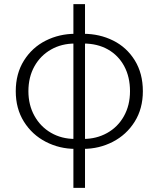

<svg xmlns="http://www.w3.org/2000/svg" viewBox="-20 -707 764 926"><path d="M56 -267Q56 -352 95.5 -415Q135 -478 200.5 -511Q266 -544 343 -544L341 -497Q277 -497 226 -468Q175 -439 146 -387Q117 -335 117 -267Q117 -201 146 -148.5Q175 -96 226 -66.5Q277 -37 341 -37L343 11Q267 11 201 -23Q135 -57 95.5 -120Q56 -183 56 -267ZM607 -267Q607 -336 579 -388Q551 -440 500.5 -468.5Q450 -497 383 -497L382 -544Q460 -544 525.5 -511.5Q591 -479 630 -416Q669 -353 669 -267Q669 -183 629.5 -120Q590 -57 524 -23Q458 11 382 11L383 -37Q445 -37 496.5 -65.5Q548 -94 577.5 -146.5Q607 -199 607 -267ZM334 -687H390V199H334Z"/></svg>

Font: Merged Yaku Han JP Light
Style: Regular
Weight: 300
Designer: Ryoko NISHIZUKA 西塚涼子 (kana, bopomofo & ideographs); Paul D. Hunt (Latin, Greek & Cyrillic); Sandoll Communications 산돌커뮤니
Foundry: Adobe
Version: Version 2.004